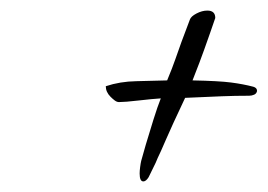

<svg xmlns="http://www.w3.org/2000/svg" viewBox="-20 -354 506 363"><path d="M261 -19Q256 -11 251 -11Q244 -11 244 -26Q244 -31 245 -38.5Q246 -46 247 -50Q249 -58 255.5 -80Q262 -102 270 -127.5Q278 -153 284 -168Q268 -167 242 -164Q216 -161 205 -161Q201 -161 197 -164Q193 -167 189 -171Q180 -180 180 -191Q207 -200 237.5 -200.5Q268 -201 296 -202Q306 -226 311.5 -242Q317 -258 323 -274.5Q329 -291 339 -317Q341 -323 351.5 -328.5Q362 -334 372 -334Q387 -334 387 -320Q382 -305 377.5 -292.5Q373 -280 366 -260Q359 -240 344 -202Q394 -201 417 -198Q440 -195 459 -190Q466 -188 466 -182Q465 -177 460.5 -175Q456 -173 451 -173Q425 -173 399.5 -172Q374 -171 330 -169Q304 -114 293.5 -89.5Q283 -65 278 -55Q274 -45 271.5 -40.5Q269 -36 261 -19Z"/></svg>

Font: WindSong Medium
Style: Regular
Weight: 500
Designer: Robert E. Leuschke
Foundry: Robert E. Leuschke
Version: Version 1.010; ttfautohint (v1.8.3)